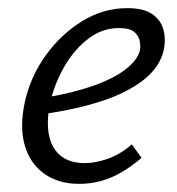

<svg xmlns="http://www.w3.org/2000/svg" viewBox="-20 -443 436 472"><path d="M175 9Q123 9 88 -16.5Q53 -42 40.5 -87Q28 -132 41 -192Q55 -255 92.5 -307Q130 -359 182 -391Q234 -423 293 -423Q333 -423 354 -408.5Q375 -394 381.5 -371Q388 -348 383 -322Q374 -279 333.5 -247Q293 -215 230 -194.5Q167 -174 89 -163L91 -203Q157 -214 207.5 -231.5Q258 -249 288 -272Q318 -295 324 -319Q326 -329 323.5 -342Q321 -355 310 -364.5Q299 -374 272 -374Q232 -374 198 -348.5Q164 -323 140 -282.5Q116 -242 105 -197Q94 -151 99.5 -116Q105 -81 127.5 -61.5Q150 -42 189 -42Q214 -42 244.5 -52.5Q275 -63 304 -88L328 -55Q305 -35 279.5 -20Q254 -5 228 2Q202 9 175 9Z"/></svg>

Font: Ysabeau Infant
Style: Italic
Weight: 400
Italic angle: -12°
Designer: Christian Thalmann (Catharsis Fonts)
Version: Version 2.001;gftools[0.9.30]; featfreeze: ss01,ss02,lnum